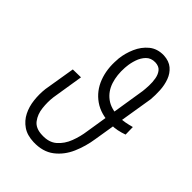

<svg xmlns="http://www.w3.org/2000/svg" viewBox="-218 -820 923 923"><g transform="rotate(45 243.5 -359.0)"><path d="M474.6 -378.4 475.6 -328.1Q455.6 -320.8 434.6 -316.4Q413.6 -312 392.6 -312.5Q321.8 -313 275.4 -345.7Q229 -378.4 208.3 -432.9Q187.5 -487.3 192.9 -553.2L193.4 -563.5Q197.8 -602.5 214.4 -640.6Q231 -678.7 261.2 -703.6Q291.5 -728.5 336.4 -727.5Q373.5 -725.6 396 -706.5Q418.5 -687.5 429.2 -658.2Q439.9 -628.9 441.7 -595.9Q443.4 -563 440.9 -533.7L388.2 -210Q379.9 -153.8 357.7 -102.5Q335.4 -51.3 293.9 -19.5Q252.4 12.2 188.5 10.3Q143.1 8.8 113.8 -11.5Q84.5 -31.7 68.6 -63.2Q52.7 -94.7 48.3 -133.1Q43.9 -171.4 48.3 -210L74.7 -370.1L129.4 -371.1L103.5 -209Q99.1 -174.3 103.3 -136.2Q107.4 -98.1 127.9 -71Q148.4 -43.9 192.9 -42.5Q241.2 -40 270 -65.2Q298.8 -90.3 313.7 -129.4Q328.6 -168.5 334 -209L385.7 -534.2Q387.7 -550.8 388.7 -574.5Q389.6 -598.1 385.5 -621.1Q381.3 -644 368.9 -658.9Q356.4 -673.8 331.1 -674.8Q301.8 -675.3 284.2 -657.2Q266.6 -639.2 257.8 -612.8Q249 -586.4 247.1 -563L246.1 -552.7Q242.7 -501.5 256.3 -459.2Q270 -417 303.7 -391.6Q337.4 -366.2 394 -365.2Q414.6 -365.2 435.1 -369.1Q455.6 -373 474.6 -378.4Z"/></g></svg>

Font: Roboto Condensed Light
Style: Italic
Weight: 300
Italic angle: -12°
Designer: Christian Robertson
Foundry: Google
Version: Version 3.0; 2020